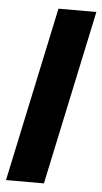

<svg xmlns="http://www.w3.org/2000/svg" viewBox="-52 -748 414 782"><g transform="rotate(5 155.0 -357.0)"><path d="M3 0 155 -714H310L158 0Z"/></g></svg>

Font: Noto Sans Condensed ExtraBold
Style: Italic
Weight: 800
Width: 3
Italic angle: -12°
Designer: Monotype Design Team
Foundry: Monotype Imaging Inc.
Version: Version 2.013; ttfautohint (v1.8.4.7-5d5b)